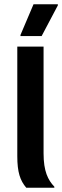

<svg xmlns="http://www.w3.org/2000/svg" viewBox="-20 -887 295 907"><path d="M176.7 -716.7 253.3 -861.7V-866.7H138.3L76.7 -721.7V-716.7ZM236.7 0V-5C206.7 -36.7 185.8 -77.5 185.8 -162.5V-666.7H61.7V-149.2C61.7 -73.3 75 -34.2 104.2 0Z"/></svg>

Font: Familjen Grotesk SemiBold
Style: Regular
Weight: 600
Designer: Anders Wikstroem, Jonas Baeckman, Matilda Gysing, Kristian Moeller
Foundry: Familjen STHLM AB
Version: Version 2.000